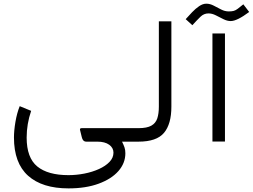

<svg xmlns="http://www.w3.org/2000/svg" viewBox="-20 -768 1371 1041"><path d="M148.9 -167Q124.5 -95.7 124.5 -22Q124.5 87.4 182.1 134.5Q239.7 181.6 351.1 181.6Q394.5 181.6 437.7 173.1Q481 164.6 516.6 148.4Q552.2 132.3 573.7 109.9Q595.2 87.4 595.2 59.6Q595.2 33.7 572 16.8Q548.8 0 507.8 0H447.8Q428.7 0 423.3 -24.9L414.1 -62.5Q411.1 -73.2 422.9 -73.2H711.4V0H641.6Q650.4 17.6 655 31Q659.7 44.4 659.7 63Q659.7 116.7 621.8 159.7Q584 202.6 514.6 228Q445.3 253.4 351.6 253.4Q209 253.4 132.3 184.8Q55.7 116.2 55.7 -22.5Q55.7 -59.6 63.7 -107.2Q71.8 -154.8 86.9 -192.4Z M691.9 0V-73.2H731.4Q776.9 -73.2 800.5 -86.7Q824.2 -100.1 832.8 -126.2Q841.3 -152.3 841.3 -189.5V-652.3H909.2V-189.9Q909.2 -95.2 869.1 -47.6Q829.1 0 731 0Z M1110.4 -695.3Q1085.4 -695.3 1066.9 -677.2Q1048.3 -659.2 1022.9 -631.3L986.8 -664.1Q1002.9 -682.1 1021.5 -701.7Q1040 -721.2 1059.8 -734.6Q1079.6 -748 1098.6 -748Q1118.7 -748 1138.7 -737.5Q1158.7 -727.1 1179 -716.6Q1199.2 -706.1 1220.2 -706.1Q1236.8 -706.1 1247.3 -709Q1257.8 -711.9 1269 -720.5Q1280.3 -729 1299.3 -744.6L1331.1 -703.1Q1265.1 -653.8 1231 -653.8Q1211.9 -653.8 1191.4 -664.1Q1170.9 -674.3 1150.4 -684.8Q1129.9 -695.3 1110.4 -695.3ZM1131.8 -586.4H1199.7V-0.5H1131.8Z"/></svg>

Font: Vazir Light FD-UI
Style: Light-FD-UI
Weight: 300
Designer: Saber Rastikerdar
Foundry: Saber Rastikerdar
Version: Version 30.1.0